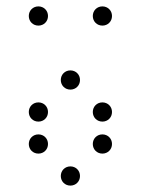

<svg xmlns="http://www.w3.org/2000/svg" viewBox="-20 -600 440 600"><path d="M100 -520C117 -520 130 -533 130 -550C130 -567 117 -580 100 -580C83 -580 70 -567 70 -550C70 -533 83 -520 100 -520ZM300 -520C317 -520 330 -533 330 -550C330 -567 317 -580 300 -580C283 -580 270 -567 270 -550C270 -533 283 -520 300 -520ZM200 -320C217 -320 230 -333 230 -350C230 -367 217 -380 200 -380C183 -380 170 -367 170 -350C170 -333 183 -320 200 -320ZM100 -220C117 -220 130 -233 130 -250C130 -267 117 -280 100 -280C83 -280 70 -267 70 -250C70 -233 83 -220 100 -220ZM300 -220C317 -220 330 -233 330 -250C330 -267 317 -280 300 -280C283 -280 270 -267 270 -250C270 -233 283 -220 300 -220ZM100 -120C117 -120 130 -133 130 -150C130 -167 117 -180 100 -180C83 -180 70 -167 70 -150C70 -133 83 -120 100 -120ZM300 -120C317 -120 330 -133 330 -150C330 -167 317 -180 300 -180C283 -180 270 -167 270 -150C270 -133 283 -120 300 -120ZM200 -20C217 -20 230 -33 230 -50C230 -67 217 -80 200 -80C183 -80 170 -67 170 -50C170 -33 183 -20 200 -20Z"/></svg>

Font: TINY 5x3 60
Style: Regular
Weight: 150
Designer: Jack Halten Fahnestock
Foundry: Velvetyne Type Foundry
Version: Version 1.002;hotconv 1.0.109;makeotfexe 2.5.65596